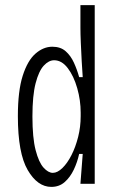

<svg xmlns="http://www.w3.org/2000/svg" viewBox="-20 -720 462 752"><path d="M181 12Q127 12 88.5 -54Q50 -120 50 -265Q50 -364 69 -423.5Q88 -483 119 -510Q150 -537 185 -537Q217 -537 237 -519.5Q257 -502 269.5 -474.5Q282 -447 290 -418H304Q302 -444 300 -480.5Q298 -517 296.5 -552.5Q295 -588 295 -611V-700H351V0H295L304 -117H290Q283 -85 269 -55.5Q255 -26 233.5 -7Q212 12 181 12ZM187 -43Q205 -43 224.5 -62Q244 -81 260 -112.5Q276 -144 286 -183.5Q296 -223 296 -265V-279Q296 -327 282.5 -374.5Q269 -422 245.5 -453Q222 -484 192 -484Q171 -484 151.5 -463Q132 -442 119.5 -394Q107 -346 107 -264Q107 -180 119.5 -132Q132 -84 150.5 -63.5Q169 -43 187 -43Z"/></svg>

Font: Bricolage Grotesque 10pt Condensed ExtraLight
Style: Regular
Weight: 200
Width: 3
Designer: Mathieu Triay
Foundry: Atelier Triay
Version: Version 1.000; ttfautohint (v1.8.4.7-5d5b);gftools[0.9.32]